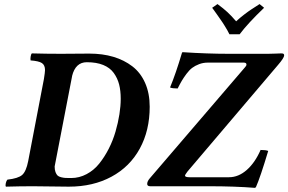

<svg xmlns="http://www.w3.org/2000/svg" viewBox="-20 -907 1404 935"><path d="M331.1 -537.1V-536.1L246.1 -96.2Q246.1 -80.1 250.2 -69.1Q254.4 -58.1 260 -52.5Q265.6 -46.9 277.6 -43.9Q289.6 -41 298.8 -40.5Q308.1 -40 326.2 -40Q366.2 -40 401.9 -59.1Q437.5 -78.1 463.1 -110.1Q488.8 -142.1 509.3 -182.1Q529.8 -222.2 542.5 -265.9Q555.2 -309.6 561.5 -350.3Q567.9 -391.1 567.9 -425.8Q567.9 -465.3 560.1 -495.8Q552.2 -526.4 533.9 -551.8Q515.6 -577.1 482.7 -590.6Q449.7 -604 402.8 -604Q347.7 -604 331.1 -537.1ZM276.9 -645Q301.3 -645 345.9 -645.5Q390.6 -646 415 -646Q479 -646 531.7 -630.4Q584.5 -614.7 624.5 -584Q664.6 -553.2 686.8 -502.9Q709 -452.6 709 -387.2Q709 -271.5 660.6 -183.1Q612.3 -94.7 522.7 -46.4Q433.1 2 314.9 2Q296.9 2 229 1Q161.1 0 140.1 0Q79.1 0 8.8 2Q5.4 -3.4 8.3 -15.4Q11.2 -27.3 16.1 -32.2Q68.8 -38.1 88.1 -55.2Q107.4 -72.3 117.2 -122.1L193.8 -522Q199.2 -555.2 199.2 -565.9Q199.2 -589.8 184.1 -599.9Q168.9 -609.9 128.9 -612.8Q127.4 -621.1 129.4 -632.3Q131.3 -643.6 134.8 -647Q205.1 -645 276.9 -645ZM696.8 -11.2Q696.8 -23.9 709 -38.1L1172.9 -579.1Q1180.2 -586.4 1180.2 -592.8Q1180.2 -602.1 1167 -602.1H992.2Q969.2 -602.1 949.5 -594.5Q929.7 -586.9 915.8 -576.4Q901.9 -565.9 887.9 -547.1Q874 -528.3 865.5 -513.9Q856.9 -499.5 845.2 -476.1Q819.3 -476.1 808.1 -481Q836.4 -549.3 866.2 -649.9Q866.2 -652.8 871.1 -652.8Q989.7 -645 1092.8 -645H1286.1Q1301.3 -645 1323 -646Q1344.7 -647 1349.1 -647Q1358.4 -647 1361.1 -644.5Q1363.8 -642.1 1363.8 -637.2Q1363.8 -625.5 1334 -590.8L893.1 -71.8Q880.9 -55.7 880.9 -51.8Q880.9 -43.9 902.8 -43.9H1095.2Q1141.6 -43.9 1181.9 -79.6Q1222.2 -115.2 1249 -176.8Q1275.4 -176.8 1286.1 -171.9Q1247.6 -43.5 1226.1 4.9L1221.2 7.8Q1123.5 0 999 0H711.9Q696.8 0 696.8 -11.2ZM1147 -740.2H1097.2Q1092.3 -750 1087.2 -759.3Q1082 -768.6 1075.2 -779.5Q1068.4 -790.5 1064 -797.1Q1059.6 -803.7 1050.5 -816.7Q1041.5 -829.6 1038.8 -833.5Q1036.1 -837.4 1025.4 -852.3Q1014.6 -867.2 1013.2 -869.1L1039.1 -887.2Q1068.4 -865.7 1087.6 -847.9Q1106.9 -830.1 1129.9 -803.2Q1148.4 -820.3 1169.2 -836.2Q1189.9 -852.1 1203.1 -860.6Q1216.3 -869.1 1244.1 -887.2L1266.1 -869.1Q1187.5 -793.9 1147 -740.2Z"/></svg>

Font: Common Serif
Style: Bold Italic
Weight: 700
Italic angle: -12°
Designer: Philipp H. Poll, Khaled Hosny
Foundry: Stefan Peev, Context Ltd.
Version: Version 1.026